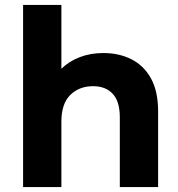

<svg xmlns="http://www.w3.org/2000/svg" viewBox="-20 -762 725 782"><path d="M74 0V-742H230V-482Q262 -513 305.5 -529.5Q349 -546 401 -546Q465 -546 515.5 -520.5Q566 -495 595 -442.5Q624 -390 624 -308V0H468V-284Q468 -349 439 -380Q410 -411 359 -411Q303 -411 266.5 -375.5Q230 -340 230 -266V0Z"/></svg>

Font: Montserrat
Style: Bold
Weight: 700
Designer: Julieta Ulanovsky
Foundry: Julieta Ulanovsky
Version: Version 9.000; ttfautohint (v1.8.4.7-5d5b)